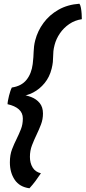

<svg xmlns="http://www.w3.org/2000/svg" viewBox="-20 -805 459 1030"><path d="M138 205Q85 198 59 159.5Q33 121 33 66Q33 26 44.5 -4Q56 -34 69.5 -60.5Q82 -86 92.2 -111.8Q102.5 -137.5 102.5 -169.5Q102.5 -199.5 81 -218.5Q59.5 -237.5 20.5 -246Q20.5 -254 23 -266.8Q25.5 -279.5 28.5 -292Q31.5 -304 35.5 -316Q39.5 -328 43.5 -335.5Q95 -343 122 -376.5Q149 -410 155.5 -461.5Q158 -482 159 -497.8Q160 -513.5 160.5 -527.5Q161 -542 162.8 -556.8Q164.5 -571.5 169 -589Q182 -639.5 213.5 -682.2Q245 -725 293.8 -752.8Q342.5 -780.5 406 -785Q411.5 -778 414.2 -762.5Q417 -747 418 -730.5Q419 -714 419 -702Q381.5 -696.5 351.5 -676Q321.5 -655.5 301.5 -626.2Q281.5 -597 273 -564.5Q268 -545.5 266.5 -530.8Q265 -516 265 -501.5Q265 -487.5 263.5 -472.2Q262 -457 257 -436.5Q246 -392 219.5 -359.5Q193 -327 158 -308.8Q123 -290.5 85 -288.5L88.5 -297.5Q120 -295 147.8 -284.2Q175.5 -273.5 193 -252Q210.5 -230.5 210.5 -196Q210.5 -165 200 -137.5Q189.5 -110 176.5 -83Q163 -55 151.8 -26Q140.5 3 140.5 36.5Q140.5 69.5 155 93.5Q169.5 117.5 199.5 124.5Q185.5 145.5 170.5 165.8Q155.5 186 138 205Z"/></svg>

Font: Grandstander Thin Medium
Style: Italic
Weight: 500
Italic angle: -15°
Version: Version 1.200